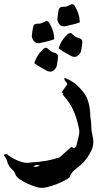

<svg xmlns="http://www.w3.org/2000/svg" viewBox="-58 -654 513 945"><path d="M147.5 270.5Q131.3 270.5 115.2 264.6Q75.2 252 42 230Q22.5 219.2 16.1 200.2Q12.7 189.5 3.4 182.1Q-17.1 163.1 -22.9 140.1Q-25.9 125 -37.1 113.3Q-38.1 112.8 -38.1 109.9Q-38.1 107.9 -36.6 106.9Q-31.7 104.5 -26.9 104.5Q-22.5 104.5 -17.6 109.9Q8.3 129.9 45.9 142.6Q60.5 147.5 75.7 147.5Q85 147.5 94.2 145.5Q172.4 142.1 233.9 121.1Q242.2 115.2 269.5 89.8L292.5 69.3L307.1 75.2Q314.5 70.3 317.4 64.9Q332.5 9.8 332.5 -5.4Q332.5 -18.1 323.5 -52Q314.5 -85.9 300.8 -115.2Q290 -142.6 250 -189.5Q253.4 -191.4 253.4 -193.4Q253.4 -196.3 245.6 -200.2Q259.3 -220.2 273.4 -239.3Q272.5 -246.1 265.6 -252.4Q258.8 -258.8 258.8 -265.1Q258.8 -268.1 260.3 -271L262.2 -270Q305.2 -253.4 333 -223.1L352.1 -200.7Q385.7 -159.7 386.7 -78.1Q391.1 -57.1 391.4 -33.4Q391.6 -9.8 397.9 16.6Q401.4 30.3 401.4 43.5Q401.4 72.3 385.3 99.6Q362.8 141.6 321.8 172.4Q291 194.3 285.6 216.8Q284.7 220.2 274.9 226.1Q227.1 254.4 169.9 268.1Q158.7 270.5 147.5 270.5ZM114.7 167Q127.4 167 137.2 161.6Q130.4 157.7 124.5 157.7Q117.2 157.7 105 166.5ZM189 -301.3Q180.2 -301.3 170.4 -306.9Q160.6 -312.5 150.9 -317.9Q129.9 -328.1 110.8 -343.3Q122.6 -381.3 149.4 -407.2L158.2 -415.5Q163.6 -418.9 172.4 -418.9Q177.7 -413.1 192.9 -401.4Q199.7 -397 207.5 -395Q227.5 -390.6 227.5 -376Q227.5 -362.8 221.2 -329.1Q219.2 -321.8 213.9 -315.4Q202.6 -301.3 189 -301.3ZM130.4 -441.4Q110.8 -441.4 102.1 -462.9Q98.6 -470.7 98.6 -478Q102.5 -512.2 106 -524.9Q109.4 -537.6 127.9 -537.6H132.8Q139.6 -537.6 146 -540Q164.1 -546.9 170.4 -551.3Q179.7 -548.8 183.1 -543.9Q209 -502 209 -460.9Q186.5 -452.1 163.6 -447.8Q152.3 -445.3 144 -443.4Q135.7 -441.4 130.4 -441.4ZM308.6 -374Q299.8 -374 290 -379.6Q280.3 -385.3 270.5 -390.6Q249.5 -400.9 230.5 -416Q242.2 -454.1 269 -480L277.8 -488.3Q283.2 -491.7 292 -491.7Q297.4 -485.8 312.5 -474.1Q319.3 -469.7 327.1 -467.8Q347.2 -463.4 347.2 -448.7Q347.2 -435.5 340.8 -401.9Q338.9 -394.5 333.5 -388.2Q322.3 -374 308.6 -374ZM255.9 -524.4Q236.3 -524.4 227.5 -545.9Q224.1 -553.7 224.1 -561Q228 -595.2 231.4 -607.9Q234.9 -620.6 253.4 -620.6H258.3Q265.1 -620.6 271.5 -623Q289.6 -629.9 295.9 -634.3Q305.2 -631.8 308.6 -627Q334.5 -585 334.5 -543.9Q312 -535.2 289.1 -530.8Q277.8 -528.3 269.5 -526.4Q261.2 -524.4 255.9 -524.4Z"/></svg>

Font: Kurland
Style: Regular
Weight: 400
Designer: GGBot
Version: 0.22